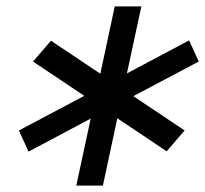

<svg xmlns="http://www.w3.org/2000/svg" viewBox="-20 -700 640 599"><path d="M69 -227 39 -293 243 -401 83 -508 139 -573 293 -470 338 -680H421L376 -471L570 -574L600 -508L396 -400L556 -293L500 -228L346 -331L301 -121H218L263 -330Z"/></svg>

Font: Victor Mono Thin Medium
Style: Italic
Weight: 500
Italic angle: -12°
Monospace: yes
Version: Version 1.561;gftools[0.9.30]